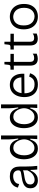

<svg xmlns="http://www.w3.org/2000/svg" viewBox="1451 -2187 748 3690"><g transform="rotate(-90 1825.0 -342.0)"><path d="M202 12Q138 12 95 -23.5Q52 -59 52 -131Q52 -182 73 -213.5Q94 -245 129 -262Q164 -279 205 -288Q246 -297 286 -302Q328 -308 351.5 -313Q375 -318 385.5 -329.5Q396 -341 396 -363Q396 -406 368.5 -434.5Q341 -463 282 -463Q252 -463 220 -453Q188 -443 163.5 -418Q139 -393 134 -348L65 -372Q78 -441 133.5 -484Q189 -527 280 -527Q345 -527 383.5 -507.5Q422 -488 440.5 -457.5Q459 -427 464.5 -392Q470 -357 470 -327V-207Q470 -161 473 -103Q476 -45 482 0H412Q409 -34 407 -65.5Q405 -97 404 -129H393Q378 -92 353 -59.5Q328 -27 290.5 -7.5Q253 12 202 12ZM217 -51Q261 -51 310.5 -82Q360 -113 397 -192V-274Q371 -262 336 -256.5Q301 -251 264.5 -245Q228 -239 196 -228Q164 -217 144.5 -195.5Q125 -174 125 -136Q125 -94 151 -72.5Q177 -51 217 -51Z M816 12Q748 12 702 -23Q656 -58 632.5 -119Q609 -180 609 -257Q609 -334 633 -395Q657 -456 702.5 -491.5Q748 -527 814 -527Q870 -527 906 -502.5Q942 -478 962 -441Q982 -404 992 -366H1008Q1002 -406 996.5 -456.5Q991 -507 991 -544V-696H1066V0H996L1004 -134H988Q976 -94 955 -60.5Q934 -27 899.5 -7.5Q865 12 816 12ZM827 -54Q865 -54 895.5 -72Q926 -90 947.5 -119.5Q969 -149 980.5 -183Q992 -217 992 -249V-259Q992 -285 982.5 -319Q973 -353 953.5 -385Q934 -417 903.5 -438.5Q873 -460 830 -460Q782 -460 750 -432.5Q718 -405 701.5 -358Q685 -311 685 -253Q685 -163 722.5 -108.5Q760 -54 827 -54Z M1414 12Q1346 12 1300 -23Q1254 -58 1230.5 -119Q1207 -180 1207 -257Q1207 -334 1231 -395Q1255 -456 1300.5 -491.5Q1346 -527 1412 -527Q1468 -527 1504 -502.5Q1540 -478 1560 -441Q1580 -404 1590 -366H1606Q1600 -406 1594.5 -456.5Q1589 -507 1589 -544V-696H1664V0H1594L1602 -134H1586Q1574 -94 1553 -60.5Q1532 -27 1497.5 -7.5Q1463 12 1414 12ZM1425 -54Q1463 -54 1493.5 -72Q1524 -90 1545.5 -119.5Q1567 -149 1578.5 -183Q1590 -217 1590 -249V-259Q1590 -285 1580.5 -319Q1571 -353 1551.5 -385Q1532 -417 1501.5 -438.5Q1471 -460 1428 -460Q1380 -460 1348 -432.5Q1316 -405 1299.5 -358Q1283 -311 1283 -253Q1283 -163 1320.5 -108.5Q1358 -54 1425 -54Z M2047 12Q1967 12 1913 -20.5Q1859 -53 1831.5 -112Q1804 -171 1804 -249Q1804 -329 1831.5 -392Q1859 -455 1911.5 -491Q1964 -527 2039 -527Q2104 -527 2153.5 -497.5Q2203 -468 2230 -406.5Q2257 -345 2253 -249L1877 -246Q1877 -153 1920 -102.5Q1963 -52 2049 -52Q2114 -52 2148.5 -80.5Q2183 -109 2197 -155L2262 -139Q2241 -67 2187.5 -27.5Q2134 12 2047 12ZM2039 -462Q1975 -462 1933 -420Q1891 -378 1880 -302L2183 -305Q2178 -383 2138.5 -422.5Q2099 -462 2039 -462Z M2541 10Q2476 10 2442.5 -26Q2409 -62 2409 -137V-451H2331V-515H2379Q2402 -515 2412 -523Q2422 -531 2424 -552L2433 -631H2481V-515H2635V-450H2481V-137Q2481 -95 2500.5 -77Q2520 -59 2554 -59Q2573 -59 2594 -64.5Q2615 -70 2638 -87V-10Q2610 1 2585.5 5.5Q2561 10 2541 10Z M2928 10Q2863 10 2829.5 -26Q2796 -62 2796 -137V-451H2718V-515H2766Q2789 -515 2799 -523Q2809 -531 2811 -552L2820 -631H2868V-515H3022V-450H2868V-137Q2868 -95 2887.5 -77Q2907 -59 2941 -59Q2960 -59 2981 -64.5Q3002 -70 3025 -87V-10Q2997 1 2972.5 5.5Q2948 10 2928 10Z M3351 12Q3278 12 3223 -20.5Q3168 -53 3137 -114Q3106 -175 3106 -260Q3106 -349 3139 -408.5Q3172 -468 3227 -497.5Q3282 -527 3349 -527Q3418 -527 3473.5 -495.5Q3529 -464 3561.5 -403.5Q3594 -343 3594 -255Q3594 -167 3562 -107.5Q3530 -48 3475 -18Q3420 12 3351 12ZM3354 -52Q3380 -52 3409 -61.5Q3438 -71 3463 -94Q3488 -117 3504 -156Q3520 -195 3520 -254Q3520 -314 3503.5 -354Q3487 -394 3461 -417.5Q3435 -441 3404.5 -451.5Q3374 -462 3346 -462Q3321 -462 3292 -452.5Q3263 -443 3238 -421Q3213 -399 3197 -360.5Q3181 -322 3181 -262Q3181 -183 3208 -137Q3235 -91 3275 -71.5Q3315 -52 3354 -52Z"/></g></svg>

Font: Bricolage Grotesque 10pt Light
Style: Regular
Weight: 300
Designer: Mathieu Triay
Foundry: Atelier Triay
Version: Version 1.000; ttfautohint (v1.8.4.7-5d5b);gftools[0.9.32]